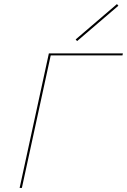

<svg xmlns="http://www.w3.org/2000/svg" viewBox="-20 -919 621 939"><path d="M559 -891 357 -718 350 -726 552 -899ZM581 -658 579 -648H228L87 0H76L219 -658Z"/></svg>

Font: EauTestInfant Hairline
Style: Italic
Weight: 250
Italic angle: -12°
Designer: Christian Thalmann (Catharsis Fonts)
Version: Version 0.001;PS 000.001;hotconv 1.0.88;makeotf.lib2.5.64775